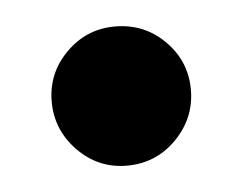

<svg xmlns="http://www.w3.org/2000/svg" viewBox="-29 -426 297 235"><g transform="rotate(-5 120.0 -308.5)"><path d="M119 -394Q155 -394 180 -369Q205 -344 205 -309Q205 -274 180 -248.5Q155 -223 119 -223Q84 -223 59 -248.5Q34 -274 34 -309Q34 -344 59 -369Q84 -394 119 -394Z"/></g></svg>

Font: Fira Sans SemiBold
Style: Regular
Weight: 600
Designer: bBox Type GmbH & Carrois Corporate GbR & Edenspiekermann AG
Foundry: bBox Type GmbH & Carrois Corporate GbR & Edenspiekermann AG
Version: Version 4.301;PS 004.301;hotconv 1.0.88;makeotf.lib2.5.64775